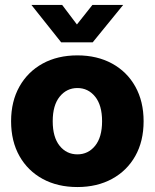

<svg xmlns="http://www.w3.org/2000/svg" viewBox="-20 -754 633 786"><path d="M296.9 11.7Q215.8 11.7 154.8 -21.5Q93.8 -54.7 59.6 -115.2Q25.4 -175.8 25.4 -257.8Q25.4 -338.9 59.6 -399.7Q93.8 -460.4 154.8 -493.9Q215.8 -527.3 296.9 -527.3Q377.4 -527.3 438.7 -493.9Q500 -460.4 533.9 -399.7Q567.9 -338.9 567.9 -257.8Q567.9 -175.8 533.9 -115.5Q500 -55.2 438.7 -21.7Q377.4 11.7 296.9 11.7ZM296.9 -122.1Q340.8 -122.1 369.4 -157.2Q397.9 -192.4 397.9 -257.8Q397.9 -323.2 369.4 -358.4Q340.8 -393.6 296.9 -393.6Q252.9 -393.6 224.4 -358.4Q195.8 -323.2 195.8 -257.8Q195.8 -192.4 224.1 -157.2Q252.4 -122.1 296.9 -122.1ZM234.4 -733.9 294.9 -653.8 358.4 -733.9H483.9V-733.4L359.4 -580.6H230.5L108.9 -733.4V-733.9Z"/></svg>

Font: Inter Display ExtraBold
Style: Regular
Weight: 800
Designer: Rasmus Andersson
Foundry: rsms
Version: Version 4.000;git-a52131595